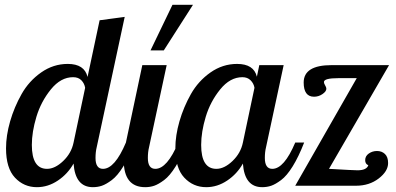

<svg xmlns="http://www.w3.org/2000/svg" viewBox="-20 -770 1641 796"><path d="M5 -155Q5 -208 22 -267Q39 -326 69.5 -380Q100 -434 150.5 -469.5Q201 -505 261 -505Q330 -505 343 -451L393 -686L497 -700L381 -160Q376 -140 376 -115Q376 -70 407 -70Q456 -70 502 -179H539Q516 -120 491.5 -80.5Q467 -41 443.5 -23.5Q420 -6 402.5 0Q385 6 365 6Q292 6 285 -92Q261 -49 220 -21.5Q179 6 133 6Q79 6 42 -33.5Q5 -73 5 -155ZM112 -169Q112 -70 175 -70Q208 -70 242 -102.5Q276 -135 285 -179L333 -406Q330 -424 317.5 -437Q305 -450 283 -450Q232 -450 191 -399.5Q150 -349 131 -286Q112 -223 112 -169Z M493 -105Q493 -136 502 -179L570 -500H671L598 -160Q593 -140 593 -115Q593 -70 624 -70Q673 -70 719 -179H756Q733 -120 708.5 -80.5Q684 -41 660.5 -23.5Q637 -6 619.5 0Q602 6 582 6Q493 6 493 -105ZM604 -561 695 -750H780L659 -561Z M707 -155Q707 -208 724 -267Q741 -326 771.5 -380Q802 -434 852.5 -469.5Q903 -505 963 -505Q1032 -505 1045 -452L1055 -500H1156L1083 -160Q1078 -140 1078 -115Q1078 -70 1109 -70Q1158 -70 1204 -179H1241Q1218 -120 1193.5 -80.5Q1169 -41 1145.5 -23.5Q1122 -6 1104.5 0Q1087 6 1067 6Q994 6 987 -92Q963 -49 922 -21.5Q881 6 835 6Q781 6 744 -33.5Q707 -73 707 -155ZM814 -169Q814 -70 877 -70Q910 -70 944 -102.5Q978 -135 987 -179L1035 -406Q1032 -424 1019 -437Q1006 -450 985 -450Q934 -450 893 -399.5Q852 -349 833 -286Q814 -223 814 -169Z M1204 0 1459 -446H1383Q1323 -446 1323 -430Q1323 -424 1328 -416Q1333 -408 1333 -402Q1333 -391 1317 -380Q1301 -369 1282 -369Q1239 -369 1239 -428Q1239 -500 1355 -500H1593L1344 -70Q1446 -64 1462 -64Q1500 -64 1507 -85Q1494 -90 1494 -106Q1494 -123 1509 -133.5Q1524 -144 1543 -144Q1563 -144 1576 -131.5Q1589 -119 1589 -94Q1589 -60 1550 -30Q1511 0 1456 0Z"/></svg>

Font: Lobster Two
Style: Italic
Weight: 400
Designer: Pablo Impallari
Foundry: Pablo Impallari. www.impallari.com
Version: Version 1.006